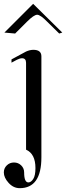

<svg xmlns="http://www.w3.org/2000/svg" viewBox="-39 -742 345 1002"><path d="M135 -482Q177 -482 177 -448V79Q177 240 64 240Q31 240 6 212.5Q-19 185 -19 158Q-19 136 -3.5 121Q12 106 34 106Q56 106 71.5 121Q87 136 87 158Q87 210 109 210Q123 210 134.5 192Q146 174 146 135Q146 61 97 39V-414Q97 -438 76 -438Q65 -438 49 -430L21 -415V-432L97 -473Q117 -482 135 -482ZM-16 -572 134 -722 286 -572 270 -567 208 -628Q172 -665 155 -665Q138 -665 101 -628L40 -567Z"/></svg>

Font: kawoszeh
Style: Medium
Weight: 500
Version: Version 000.030